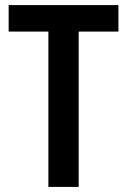

<svg xmlns="http://www.w3.org/2000/svg" viewBox="-20 -827 500 754"><path d="M289 -93H170V-703H14V-807H445V-703H289Z"/></svg>

Font: Noto Sans Kannada UI Condensed SemiBold
Style: Regular
Weight: 600
Width: 3
Designer: Jelle Bosma - Monotype Design Team
Foundry: Monotype Imaging Inc.
Version: Version 2.005; ttfautohint (v1.8.4.7-5d5b)